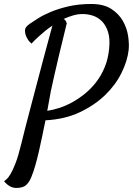

<svg xmlns="http://www.w3.org/2000/svg" viewBox="-70 -758 658 951"><path d="M-49.8 139.6Q-45.9 136.7 -37.6 129.9Q-29.3 123 -18.1 104.5Q-6.8 85.9 6.8 50.8Q20.5 15.6 35.2 -44.9Q43 -77.1 55.7 -127Q68.4 -176.8 83.5 -233.4Q98.6 -290 114.3 -350.1Q129.9 -410.2 144.5 -464.4Q159.2 -518.6 170.9 -562.5Q182.6 -606.4 189.5 -630.9Q170.9 -619.1 153.3 -604.5Q137.7 -591.8 120.1 -575.7Q102.5 -559.6 85.9 -542Q73.2 -552.7 66.4 -565.4Q62.5 -571.3 59.6 -578.1Q53.7 -592.8 53.7 -608.4Q53.7 -624 78.1 -640.6Q90.8 -649.4 116.7 -666Q142.6 -682.6 180.7 -698.7Q218.8 -714.8 269.5 -726.6Q320.3 -738.3 381.8 -738.3Q443.4 -738.3 481 -713.9Q518.6 -689.5 538.6 -654.3Q558.6 -619.1 564.5 -580.1Q570.3 -541 567.4 -511.7Q561.5 -457 532.2 -397.5Q502.9 -337.9 451.2 -287.6Q399.4 -237.3 325.2 -202.1Q251 -167 155.3 -162.1Q147.5 -125 139.6 -85.9Q131.8 -46.9 123 -9.3Q114.3 28.3 105 61Q95.7 93.8 85.9 117.2Q76.2 142.6 60.5 157.7Q44.9 172.9 10.7 172.9Q-6.8 172.9 -22 164.1Q-37.1 155.3 -49.8 139.6ZM181.6 -305.7Q178.7 -290 174.3 -265.1Q169.9 -240.2 164.1 -209Q190.4 -212.9 222.7 -223.1Q254.9 -233.4 287.1 -251Q319.3 -268.6 350.1 -293.5Q380.9 -318.4 406.2 -351.1Q431.6 -383.8 448.7 -425.3Q465.8 -466.8 470.7 -517.6Q475.6 -566.4 465.3 -599.1Q455.1 -631.8 435.5 -651.9Q416 -671.9 390.6 -680.2Q365.2 -688.5 339.8 -688.5Q315.4 -688.5 292 -681.6Q268.6 -674.8 245.1 -664.1Q248 -663.1 252 -659.2Q257.8 -653.3 260.7 -642.6Q237.3 -547.9 222.2 -484.4Q207 -420.9 198.2 -380.9Q187.5 -334 181.6 -305.7Z"/></svg>

Font: Satisfy
Style: Regular
Weight: 400
Designer: Font Diner, Inc
Foundry: Font Diner, Inc
Version: Version 1.000